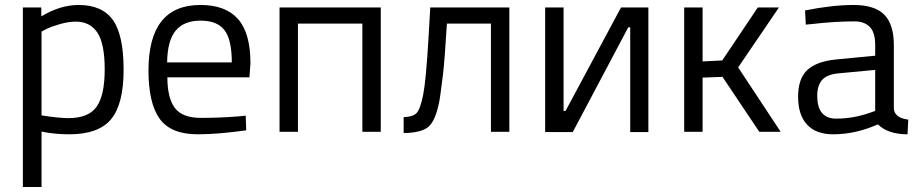

<svg xmlns="http://www.w3.org/2000/svg" viewBox="-20 -530 3690 772"><path d="M72 222V-500H146V-464Q222 -510 296 -510Q391 -510 434 -449.5Q477 -389 477 -250Q477 -111 426.5 -50.5Q376 10 259 10Q198 10 147 -1V222ZM285 -443Q255 -443 220.5 -433Q186 -423 166 -413L147 -403V-66Q218 -55 255 -55Q336 -55 368.5 -101Q401 -147 401 -251Q401 -355 371.5 -399Q342 -443 285 -443Z M939 -62 968 -65 970 -6Q856 10 775 10Q667 10 622 -52.5Q577 -115 577 -247Q577 -510 786 -510Q887 -510 937 -453.5Q987 -397 987 -276L983 -219H653Q653 -136 683 -96Q713 -56 787.5 -56Q862 -56 939 -62ZM912 -279Q912 -371 882.5 -409Q853 -447 786.5 -447Q720 -447 686.5 -407Q653 -367 652 -279Z M1104 -500H1511V0H1437V-435H1178V0H1104Z M1954 0V-435H1777Q1768 -288 1761 -229.5Q1754 -171 1751 -151.5Q1748 -132 1746 -120Q1731 -45 1703 -20.5Q1675 4 1603 5V-59Q1640 -60 1655 -75.5Q1670 -91 1681.5 -149Q1693 -207 1703 -378L1710 -500H2028V0Z M2514 1V-420H2506L2283 1H2172V-500H2246V-84H2254L2477 -500H2587V1Z M2805 -283 2884 -287 3027 -500H3112L2948 -259L3119 0H3033L2885 -221L2805 -218V0H2731V-500H2805Z M3574 -349V-93Q3577 -56 3632 -49L3629 10Q3550 10 3510 -30Q3420 10 3330 10Q3261 10 3225 -29Q3189 -68 3189 -141Q3189 -214 3226 -248.5Q3263 -283 3342 -291L3499 -306V-349Q3499 -400 3477 -422Q3455 -444 3417 -444Q3337 -444 3251 -434L3220 -431L3217 -488Q3327 -510 3412 -510Q3497 -510 3535.5 -471Q3574 -432 3574 -349ZM3266 -145Q3266 -53 3342 -53Q3410 -53 3476 -76L3499 -84V-249L3351 -235Q3306 -231 3286 -209Q3266 -187 3266 -145Z"/></svg>

Font: Titillium Web[RUS by Daymarius]
Style: Regular
Weight: 400
Designer: Cyrillization by Daymarius
Foundry: Cyrillization by Daymarius
Version: Version 1.002 September 11, 2018